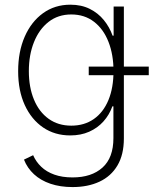

<svg xmlns="http://www.w3.org/2000/svg" viewBox="-20 -570 664 806"><path d="M284.7 215.3Q232.9 215.3 191.9 201.4Q150.9 187.5 122.8 161.6Q94.7 135.7 80.6 100.1L119.1 81.5Q130.9 108.9 153.1 130.1Q175.3 151.4 208.3 163.1Q241.2 174.8 284.7 174.8Q364.3 174.8 410.2 133.5Q456.1 92.3 456.1 9.8V-123.5H451.7Q439 -87.9 414.3 -60.3Q389.6 -32.7 354.5 -17.1Q319.3 -1.5 274.9 -1.5Q210 -1.5 160.9 -34.9Q111.8 -68.4 84 -128.9Q56.2 -189.5 56.2 -271Q56.2 -353 83.7 -416Q111.3 -479 160.6 -514.6Q210 -550.3 275.4 -550.3Q321.8 -550.3 356.9 -532.7Q392.1 -515.1 416 -485.6Q439.9 -456.1 452.6 -420.4H457V-542.5H500V11.2Q500 79.1 473.1 124.5Q446.3 169.9 397.7 192.6Q349.1 215.3 284.7 215.3ZM279.3 -42.5Q334 -42.5 373.8 -70.3Q413.6 -98.1 435.1 -149.7Q456.5 -201.2 456.5 -271.5Q456.5 -340.3 435.5 -394Q414.6 -447.8 374.8 -478.5Q335 -509.3 279.3 -509.3Q223.6 -509.3 183.8 -478Q144 -446.8 122.6 -393.1Q101.1 -339.4 101.1 -271.5Q101.1 -203.6 122.6 -151.9Q144 -100.1 184.1 -71.3Q224.1 -42.5 279.3 -42.5ZM352.5 -254.4V-290.5H604.5V-254.4Z"/></svg>

Font: Inter 16pt ExtraLight
Style: Regular
Weight: 250
Version: Version 4.001;git-66647c0bb